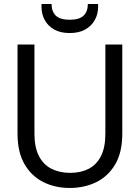

<svg xmlns="http://www.w3.org/2000/svg" viewBox="-20 -921 695 953"><path d="M326 12Q254 12 195.5 -17Q137 -46 102 -105.5Q67 -165 67 -258V-700H151V-257Q151 -189 173.5 -146Q196 -103 236 -83Q276 -63 328 -63Q381 -63 420 -83Q459 -103 481 -146Q503 -189 503 -257V-700H587V-258Q587 -165 552 -105.5Q517 -46 458 -17Q399 12 326 12ZM326 -757Q280 -757 249 -774.5Q218 -792 202 -821.5Q186 -851 186 -887V-901H236Q236 -864 257 -843.5Q278 -823 326 -823Q374 -823 395 -843.5Q416 -864 416 -901H467V-887Q467 -851 450.5 -821.5Q434 -792 403 -774.5Q372 -757 326 -757Z"/></svg>

Font: DM Sans 12pt
Style: Regular
Weight: 400
Version: Version 4.004;gftools[0.9.30]